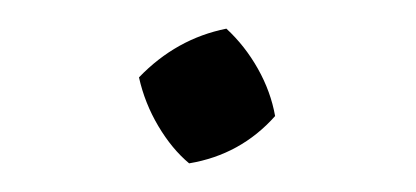

<svg xmlns="http://www.w3.org/2000/svg" viewBox="-20 -113 290 134"><path d="M112 1Q100 -9 90.5 -25Q81 -41 77 -59Q103 -86 138 -93Q151 -81 160 -65Q169 -49 172 -32Q148 -5 112 1Z"/></svg>

Font: Piazzolla SC Light
Style: Regular
Weight: 300
Designer: Juan Pablo del Peral
Foundry: Huerta Tipografica
Version: Version 1.330